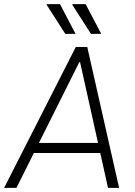

<svg xmlns="http://www.w3.org/2000/svg" viewBox="-36 -915 656 935"><path d="M-16 0 333 -686H389L544 0H490L354 -612H350L44 0ZM105 -170 112 -219H476L469 -170ZM407 -750 316 -892 317 -895H381L457 -750ZM282 -750 191 -892 192 -895H256L332 -750Z"/></svg>

Font: Chivo Mono Medium Thin
Style: Italic
Weight: 250
Italic angle: -8.05°
Monospace: yes
Version: Version 1.008